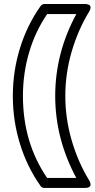

<svg xmlns="http://www.w3.org/2000/svg" viewBox="-20 -787 471 956"><path d="M182.1 -756.8Q189.5 -767.1 202.1 -767.1H402.8Q404.8 -767.1 407.7 -767.1Q410.6 -767.1 417.2 -765.1Q423.8 -763.2 427.5 -759.8Q431.2 -756.3 430.9 -748.3Q430.7 -740.2 423.8 -729Q368.7 -638.7 336.9 -530Q305.2 -421.4 305.2 -309.1Q305.2 -196.8 336.9 -88.1Q368.7 20.5 423.8 110.8Q424.8 112.3 426.3 115Q427.7 117.7 429.7 124.3Q431.6 130.9 430.7 135.7Q429.7 140.6 422.9 144.8Q416 148.9 402.8 148.9H202.1Q188.5 148.9 182.1 139.2Q115.2 44.9 79.6 -70.3Q43.9 -185.5 43.9 -309.1Q43.9 -432.6 79.6 -547.6Q115.2 -662.6 182.1 -756.8ZM94.2 -309.1Q94.2 -76.7 214.8 99.1H359.9Q254.9 -96.2 254.9 -309.1Q254.9 -522.9 359.9 -716.8H214.8Q156.2 -631.3 125.2 -526.9Q94.2 -422.4 94.2 -309.1Z"/></svg>

Font: Trueno Black Outline
Style: Regular
Weight: 900
Width: 6
Designer: Julieta Ulanovsky
Foundry: Julieta Ulanovsky
Version: Version 3.001b | FøM Fix